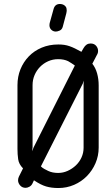

<svg xmlns="http://www.w3.org/2000/svg" viewBox="-20 -947 557 967"><path d="M250 -902Q257 -927 282 -927Q282 -927 287.5 -926.5Q293 -926 299.5 -923Q306 -920 311 -913.5Q316 -907 316 -895Q316 -892 315.5 -888.5Q315 -885 314 -880L296 -812Q292 -798 280.5 -793Q269 -788 261 -788Q248 -788 238.5 -797Q229 -806 229 -820Q229 -826 230 -830ZM68 -518Q68 -561 83 -598Q98 -635 125 -663Q152 -691 190 -707Q228 -723 274 -723Q290 -723 303.5 -721Q317 -719 330 -714.5Q343 -710 357.5 -703Q372 -696 390 -686L401 -705Q414 -728 436 -728Q454 -728 464 -716.5Q474 -705 474 -690Q474 -682 470 -673V-674L445 -626Q461 -606 469 -577.5Q477 -549 477 -517V-204Q477 -162 461 -125Q445 -88 417.5 -60Q390 -32 353 -16Q316 0 274 0Q239 0 212 -8Q185 -16 151 -39L143 -22Q138 -12 128 -6.5Q118 -1 109 -1Q92 -1 81.5 -13Q71 -25 71 -39Q71 -48 75 -57L96 -99Q75 -120 71.5 -145Q68 -170 68 -197ZM223 -86Q244 -76 273 -76Q298 -76 321 -86.5Q344 -97 362 -114Q380 -131 390.5 -154Q401 -177 401 -203V-524L402 -541L397 -526L186 -109Q194 -101 203.5 -96Q213 -91 223 -86ZM323 -639Q302 -649 273 -649Q246 -649 222.5 -638.5Q199 -628 181.5 -610Q164 -592 154 -568.5Q144 -545 144 -518V-205L142 -185L149 -204L357 -617Q342 -628 323 -639Z"/></svg>

Font: VDS Compensated
Style: Light
Weight: 300
Designer: artmaker
Foundry: artmaker
Version: Version 1.000 2012 initial release